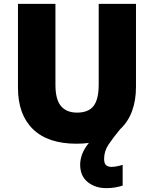

<svg xmlns="http://www.w3.org/2000/svg" viewBox="-20 -734 797 994"><path d="M519 88Q519 113 529.5 121.5Q540 130 557 130Q570 130 587.5 126.5Q605 123 615 119V227Q599 232 578 236Q557 240 530 240Q473 240 434 208.5Q395 177 395 118Q395 93 405 65Q415 37 440 6Q410 10 376 10Q228 10 150.5 -65.5Q73 -141 73 -280V-714H267V-295Q267 -219 295.5 -185Q324 -151 379 -151Q438 -151 464.5 -185.5Q491 -220 491 -296V-714H684V-284Q684 -214 663.5 -158.5Q643 -103 602 -65Q564 -19 541.5 15Q519 49 519 88Z"/></svg>

Font: Noto Sans Syriac Eastern Black
Style: Regular
Weight: 900
Designer: Patrick Giasson and the Monotype Design Team
Foundry: Monotype Imaging Inc.
Version: Version 3.001; ttfautohint (v1.8.4.7-5d5b)